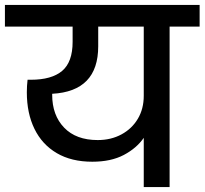

<svg xmlns="http://www.w3.org/2000/svg" viewBox="-44 -760 831 780"><path d="M331 -103Q246 -103 186.5 -138Q127 -173 96 -236.5Q65 -300 65 -385Q65 -411 68 -436H81Q166 -436 208.5 -472Q251 -508 251 -590V-652H-24V-740H767V-652H645V0H540V-200Q511 -158 459 -130.5Q407 -103 331 -103ZM168 -375Q168 -292 216.5 -241.5Q265 -191 353 -191Q407 -191 449.5 -214Q492 -237 516 -277.5Q540 -318 540 -371V-652H355V-572Q355 -389 168 -379Z"/></svg>

Font: Poppins Medium
Style: Regular
Weight: 500
Designer: Ninad Kale (Devanagari), Jonny Pinhorn (Latin)
Version: Version 5.002